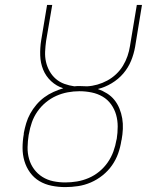

<svg xmlns="http://www.w3.org/2000/svg" viewBox="-20 -755 640 783"><path d="M246 8Q218 8 190.5 2.5Q163 -3 140.5 -16.5Q118 -30 102.5 -51.5Q87 -73 79.5 -98.5Q72 -124 72 -152Q72 -180 77 -208V-212Q81 -233 87 -253Q93 -273 103.5 -292Q114 -311 128.5 -328Q143 -345 160.5 -358Q178 -371 198 -380Q218 -389 238 -395Q210 -404 188.5 -424Q167 -444 156 -471Q145 -498 144 -529Q143 -560 148 -591L172 -735H193L168 -588Q165 -566 164 -544.5Q163 -523 167.5 -503Q172 -483 182 -465Q192 -447 207.5 -433.5Q223 -420 242.5 -413Q262 -406 283 -403Q289 -404 295 -404Q301 -404 307 -404Q314 -404 321 -403.5Q328 -403 335 -403Q356 -404 377 -410Q398 -416 417.5 -426.5Q437 -437 453.5 -452.5Q470 -468 481.5 -487Q493 -506 500 -526.5Q507 -547 510 -567L538 -735H559L531 -564Q526 -535 514.5 -507Q503 -479 483 -455.5Q463 -432 435.5 -415.5Q408 -399 379 -392Q399 -385 416.5 -374Q434 -363 446.5 -347.5Q459 -332 467 -312.5Q475 -293 478.5 -272Q482 -251 481 -229Q480 -207 476 -185L475 -182Q471 -155 462 -129.5Q453 -104 437 -81Q421 -58 398.5 -40Q376 -22 350.5 -11Q325 0 298.5 4Q272 8 246 8Q246 8 246 8Q246 8 246 8ZM246 -11Q270 -11 294 -15Q318 -19 341.5 -29Q365 -39 385 -55.5Q405 -72 419.5 -93Q434 -114 442.5 -137.5Q451 -161 455 -185L456 -188Q460 -214 460 -239Q460 -264 453.5 -287Q447 -310 433 -329.5Q419 -349 398.5 -361Q378 -373 353.5 -378Q329 -383 304 -383Q280 -383 256 -378.5Q232 -374 209.5 -364Q187 -354 167 -337.5Q147 -321 132.5 -300Q118 -279 110 -256Q102 -233 98 -209L97 -205Q93 -180 92.5 -155Q92 -130 98.5 -107Q105 -84 119 -65Q133 -46 153 -33.5Q173 -21 197 -16Q221 -11 246 -11Z"/></svg>

Font: Iosevka Curly Slab ThExObl
Style: Regular
Weight: 100
Width: 7
Italic angle: -9°
Monospace: yes
Designer: Belleve Invis
Foundry: Belleve Invis
Version: Version 11.1.0; ttfautohint (v1.8.3)